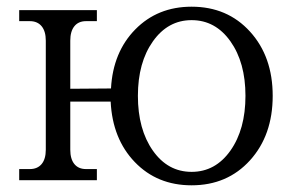

<svg xmlns="http://www.w3.org/2000/svg" viewBox="-20 -536 875 571"><path d="M189 -90.8Q189 -63 201.2 -48.1Q213.4 -33.2 235.8 -33.2H268.1V0H37.1V-33.2H68.8Q91.3 -33.2 103.8 -48.1Q116.2 -63 116.2 -90.8V-415Q116.2 -442.9 103.8 -458Q91.3 -473.1 68.8 -473.1H37.1V-505.9H268.1V-473.1H235.8Q213.4 -473.1 201.2 -458Q189 -442.9 189 -415V-272L310.1 -272.9Q315.9 -380.9 382.3 -448.5Q448.7 -516.1 549.8 -516.1Q656.2 -516.1 723.6 -441.9Q791 -367.7 791 -251Q791 -133.8 723.6 -59.3Q656.2 15.1 549.8 15.1Q447.3 15.1 380.9 -54Q314.5 -123 309.1 -233.9H189ZM390.1 -251Q390.1 -151.4 434.6 -88.1Q479 -24.9 549.8 -24.9Q620.6 -24.9 665.3 -88.1Q710 -151.4 710 -251Q710 -350.1 665.3 -413.1Q620.6 -476.1 549.8 -476.1Q479.5 -476.1 434.8 -413.1Q390.1 -350.1 390.1 -251Z"/></svg>

Font: LT Superior Serif
Style: Regular
Weight: 400
Designer: Daniel Lyons
Foundry: LyonsType
Version: Version 2.120;FEAKit 1.0